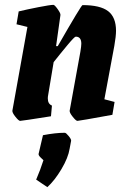

<svg xmlns="http://www.w3.org/2000/svg" viewBox="-20 -489 534 791"><path d="M410 -80 452 -69 443 -16Q306 9 299 9Q293 9 279.5 -8Q266 -25 267 -33L311 -275Q315 -299 315 -309Q315 -338 292 -338Q287 -338 259 -304.5Q231 -271 201 -233L178 -95Q177 -91 177 -83Q177 -61 194 -54L190 -10Q70 9 63 9Q57 9 43.5 -8Q30 -25 31 -33L93 -378L48 -389L57 -442Q90 -450 138.5 -459.5Q187 -469 200 -469Q205 -469 217.5 -451.5Q230 -434 229 -427L211 -299H218Q315 -468 320 -468Q393 -468 425.5 -443Q458 -418 458 -362Q458 -340 451 -300ZM159 171Q157 169 147.5 160Q138 151 139 145L157 68Q209 58 247 58Q252 58 263 71.5Q274 85 273 91L267 123Q261 161 233 208Q205 255 175 282L129 251Q147 209 159 171Z"/></svg>

Font: Grenze
Style: Bold Italic
Weight: 700
Italic angle: -10°
Designer: Renata Polastri
Foundry: Omnibus-Type
Version: Version 1.002; ttfautohint (v1.8)